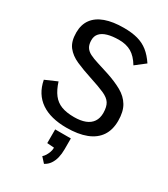

<svg xmlns="http://www.w3.org/2000/svg" viewBox="-240 -838 1082 1233"><g transform="rotate(30 301.0 -221.5)"><path d="M302.2 12.2Q244.6 12.2 197.3 0.2Q149.9 -11.7 114.3 -36.1Q78.6 -60.5 55.9 -96.9Q33.2 -133.3 23.9 -182.1L111.3 -220.2Q128.4 -166 153.6 -133.3Q178.7 -100.6 216.8 -85.9Q254.9 -71.3 311.5 -71.3Q359.4 -71.3 393.1 -84.2Q426.8 -97.2 444.3 -123.3Q461.9 -149.4 461.9 -188.5Q461.4 -234.4 445.3 -259.5Q429.2 -284.7 389.6 -302.2Q350.1 -319.8 278.8 -342.8Q212.4 -364.3 161.4 -386.7Q110.4 -409.2 81.5 -446.3Q52.7 -483.4 52.7 -549.3Q52.7 -608.4 82 -648.2Q111.3 -688 167.2 -708Q223.1 -728 303.7 -728Q363.3 -728 406.7 -716.1Q450.2 -704.1 483.9 -677.5Q517.6 -650.9 547.9 -605.5L476.1 -549.8Q445.3 -601.1 407.5 -623.3Q369.6 -645.5 315.9 -645.5Q266.1 -645.5 231.4 -635.5Q196.8 -625.5 179 -605.7Q161.1 -585.9 161.1 -556.2Q161.1 -523.9 173.1 -504.4Q185.1 -484.9 209.5 -472.4Q233.9 -460 270.5 -448.7Q307.1 -437.5 356.4 -421.4Q422.9 -399.4 470.7 -372.6Q518.6 -345.7 544.2 -303Q569.8 -260.3 569.8 -191.9Q569.8 -125 539.3 -79.6Q508.8 -34.2 449.2 -11Q389.6 12.2 302.2 12.2ZM294.9 285.2 260.7 247.6Q270.5 239.7 278.8 226.3Q287.1 212.9 293 196.5Q298.8 180.2 298.8 163.1L246.6 159.2V57.6H362.8V138.7Q362.8 171.4 356 200Q349.1 228.5 334.2 250.5Q319.3 272.5 294.9 285.2Z"/></g></svg>

Font: Pontano Sans SemiBold
Style: Regular
Weight: 600
Designer: Vernon Adams
Foundry: Vernon Adams
Version: Version 2.001